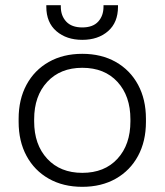

<svg xmlns="http://www.w3.org/2000/svg" viewBox="-20 -708 636 742"><path d="M52 -237V-249Q52 -324 82.5 -380.5Q113 -437 168.5 -468.5Q224 -500 298 -500Q372 -500 427.5 -468.5Q483 -437 513.5 -380.5Q544 -324 544 -249V-237Q544 -162 513.5 -105.5Q483 -49 427.5 -17.5Q372 14 298 14Q224 14 168.5 -17.5Q113 -49 82.5 -105.5Q52 -162 52 -237ZM484 -239V-247Q484 -337 434 -391.5Q384 -446 298 -446Q213 -446 162.5 -391.5Q112 -337 112 -247V-239Q112 -149 162.5 -94.5Q213 -40 298 -40Q384 -40 434 -94.5Q484 -149 484 -239ZM159 -682V-688H215V-682Q215 -647 236 -624.5Q257 -602 298 -602Q339 -602 359.5 -624.5Q380 -647 380 -682V-688H436V-682Q436 -621 397.5 -587.5Q359 -554 298 -554Q237 -554 198 -587.5Q159 -621 159 -682Z"/></svg>

Font: Space Grotesk Frontify Light
Style: Regular
Weight: 300
Designer: Florian Karsten
Version: Version 2.000